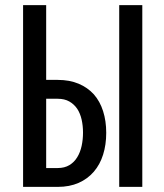

<svg xmlns="http://www.w3.org/2000/svg" viewBox="-20 -731 640 751"><path d="M160.6 -418.5V-710.9H70.3V0H205.6Q252 0 287.4 -15.6Q322.8 -31.2 347.2 -59.6Q371.1 -87.4 383.3 -126.2Q395.5 -165 395.5 -211.4Q395.5 -257.8 383.3 -296.1Q371.1 -334.5 347.2 -361.8Q322.8 -388.7 287.4 -403.6Q252 -418.5 205.6 -418.5ZM536.6 0V-710.9H446.3V0ZM160.6 -344.7H205.6Q232.4 -344.7 251.2 -334Q270 -323.2 282.2 -305.2Q293.9 -287.1 299.3 -263.2Q304.7 -239.3 304.7 -212.4Q304.7 -185.1 299.3 -160.2Q293.9 -135.3 282.2 -116.2Q270.5 -96.7 251.5 -85.2Q232.4 -73.7 205.6 -73.7H160.6Z"/></svg>

Font: RobotoMono Nerd Font
Style: Regular
Weight: 400
Monospace: yes
Designer: Google
Version: Version 3.000;Nerd Fonts 3.2.1